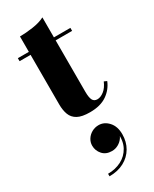

<svg xmlns="http://www.w3.org/2000/svg" viewBox="-243 -649 869 1081"><g transform="rotate(-30 192.0 -108.0)"><path d="M209.5 7Q157.5 7 129.8 -8.2Q102 -23.5 91.2 -51.8Q80.5 -80 80.5 -118.5V-560Q119.5 -560 165.8 -566.8Q212 -573.5 243.5 -590V-106.5Q243.5 -69 252.2 -52.2Q261 -35.5 282 -35.5Q303 -35.5 325.5 -53Q348 -70.5 362.5 -105L380.5 -97Q362 -51 320 -22Q278 7 209.5 7ZM9 -440.5V-460H350.5V-440.5ZM123.5 374V357.5Q171.5 357.5 210.5 337.5Q249.5 317.5 270.5 279.2Q291.5 241 286 185.5H291Q291.5 203.5 279.5 220.2Q267.5 237 248.5 247.5Q229.5 258 207.5 258Q168.5 258 146.8 233.2Q125 208.5 125 176Q125 154 137 135Q149 116 169.2 104.8Q189.5 93.5 213.5 93.5Q250 93.5 277.2 123.5Q304.5 153.5 304.5 204.5Q304.5 253.5 282 292Q259.5 330.5 219 352.2Q178.5 374 123.5 374Z"/></g></svg>

Font: Bodoni Moda 11pt ExtraBold
Style: Regular
Weight: 800
Designer: Owen Earl
Foundry: indestructible type
Version: Version 2.004